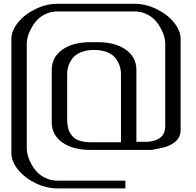

<svg xmlns="http://www.w3.org/2000/svg" viewBox="-20 -812 1061 1040"><path d="M510.3 -583.5Q604 -583.5 661.4 -543Q718.8 -502.4 718.8 -433.1V-43.9H779.3Q826.2 -47.9 850.6 -68.1Q875 -88.4 875 -131.3V-577.1Q875 -592.8 869.4 -613.8Q863.8 -634.8 850.8 -658.9Q837.9 -683.1 819.3 -703.1Q800.8 -723.1 771.7 -736.6Q742.7 -750 708.5 -750H291.5Q257.3 -750 228.3 -736.6Q199.2 -723.1 180.7 -703.1Q162.1 -683.1 149.2 -658.9Q136.2 -634.8 130.6 -613.8Q125 -592.8 125 -577.1V-6.3Q125 9.3 130.6 30.3Q136.2 51.3 149.2 75.4Q162.1 99.6 180.7 119.6Q199.2 139.6 228.3 153.1Q257.3 166.5 291.5 166.5H659.2V208.5H291.5Q231.4 208.5 173.1 180.4Q114.7 152.3 78.1 107.4Q41.5 62.5 41.5 16.6V-600.1Q41.5 -646 78.1 -690.7Q114.7 -735.4 173.1 -763.4Q231.4 -791.5 291.5 -791.5H708.5Q768.6 -791.5 826.9 -763.4Q885.3 -735.4 921.9 -690.7Q958.5 -646 958.5 -600.1V-108.4Q958.5 -40.5 871.1 -14.6Q853 -9.3 802.2 0H708.5H468.8Q375 0 317.6 -40.3Q260.3 -80.6 260.3 -149.9V-433.1Q260.3 -502.4 317.6 -543Q375 -583.5 468.8 -583.5ZM635.3 -41.5V-410.6Q635.3 -431.6 629.2 -452.1Q623 -472.7 608.2 -493.9Q593.3 -515.1 562.7 -528.3Q532.2 -541.5 489.7 -541.5Q455.1 -541.5 428.2 -532.5Q401.4 -523.4 386 -509.8Q370.6 -496.1 360.6 -477.8Q350.6 -459.5 347.2 -443.4Q343.8 -427.2 343.8 -410.6V-172.9Q343.8 -159.7 344.2 -149.9Q344.7 -140.1 347.4 -125.5Q350.1 -110.8 355 -100.3Q359.9 -89.8 369.1 -78.1Q378.4 -66.4 391.1 -58.8Q403.8 -51.3 423.8 -46.4Q443.8 -41.5 468.8 -41.5Z"/></svg>

Font: Gputeks
Style: Regular
Weight: 500
Version: Version 0.9